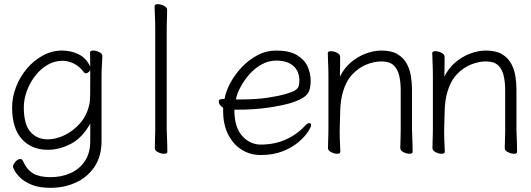

<svg xmlns="http://www.w3.org/2000/svg" viewBox="-20 -726 2540 919"><path d="M412 -134Q372 -64 317.5 -36.5Q263 -9 209 -9Q131 -9 84.5 -60.5Q38 -112 38 -211Q38 -262 57 -310.5Q76 -359 109 -398Q142 -437 185.5 -460.5Q229 -484 277 -484Q320 -484 356.5 -466Q393 -448 412 -407Q412 -430 411.5 -447Q411 -464 411 -475Q411 -484 427 -484Q440 -484 455 -476.5Q470 -469 470 -458V-457Q469 -438 467.5 -411Q466 -384 466 -358V-50Q466 22 432.5 72Q399 122 343.5 147.5Q288 173 222 173Q167 173 132 158.5Q97 144 77.5 125Q58 106 50 90.5Q42 75 42 74Q42 61 54 48Q66 35 77 35Q86 35 90 45Q109 87 139.5 104.5Q170 122 222 122Q274 122 317 103Q360 84 386 45.5Q412 7 412 -51ZM412 -390Q409 -385 403 -380Q397 -375 391 -375Q386 -375 382 -380Q360 -409 333 -422Q306 -435 278 -435Q241 -435 207.5 -415.5Q174 -396 148.5 -363Q123 -330 108.5 -290.5Q94 -251 94 -212Q94 -131 125.5 -95Q157 -59 209 -59Q246 -59 287 -78Q328 -97 361.5 -134Q395 -171 407 -224Q411 -237 411.5 -269.5Q412 -302 412 -340Z M723 -590Q723 -600 722.5 -621Q722 -642 721 -664Q720 -686 720 -697Q720 -706 736 -706Q749 -706 764.5 -698.5Q780 -691 780 -679Q780 -671 779.5 -654.5Q779 -638 778.5 -620Q778 -602 778 -590V-105Q778 -99 779 -78Q780 -57 780.5 -34Q781 -11 781 1Q781 10 765 10Q752 10 736.5 2.5Q721 -5 721 -17Q721 -25 721.5 -43.5Q722 -62 722.5 -80Q723 -98 723 -105Z M1102 -201V-198Q1102 -116 1139.5 -75Q1177 -34 1228 -34Q1293 -34 1346.5 -57.5Q1400 -81 1440 -124Q1452 -137 1461 -137Q1469 -137 1469 -127Q1469 -118 1454 -95Q1439 -72 1409.5 -46.5Q1380 -21 1334.5 -2.5Q1289 16 1228 16Q1177 16 1136.5 -9.5Q1096 -35 1072 -82.5Q1048 -130 1048 -195V-210Q1027 -224 1027 -240Q1027 -252 1044 -252Q1046 -252 1050.5 -252.5Q1055 -253 1055 -253Q1061 -289 1082.5 -329Q1104 -369 1137 -404Q1170 -439 1212 -461.5Q1254 -484 1303 -484Q1364 -484 1400 -463Q1436 -442 1451.5 -409Q1467 -376 1467 -340Q1467 -311 1460 -292Q1453 -273 1432.5 -259.5Q1412 -246 1372 -233Q1327 -220 1262 -210.5Q1197 -201 1114 -201ZM1130 -250Q1206 -250 1259.5 -258Q1313 -266 1347 -276Q1378 -285 1391.5 -293Q1405 -301 1409 -312Q1413 -323 1413 -341Q1413 -385 1384 -410.5Q1355 -436 1302 -436Q1265 -436 1232 -417.5Q1199 -399 1173.5 -370Q1148 -341 1131 -309Q1114 -277 1109 -250Z M1898 -294Q1898 -334 1890.5 -365Q1883 -396 1863.5 -414Q1844 -432 1806 -432Q1771 -432 1734 -417Q1697 -402 1667 -370.5Q1637 -339 1622 -288Q1610 -248 1608.5 -198.5Q1607 -149 1606 -105V-91Q1606 -63 1607.5 -38.5Q1609 -14 1609 1Q1609 10 1594 10Q1581 10 1565.5 2.5Q1550 -5 1550 -17Q1550 -25 1550.5 -43.5Q1551 -62 1551.5 -80Q1552 -98 1552 -105V-365Q1552 -375 1551.5 -396Q1551 -417 1550 -439Q1549 -461 1549 -472Q1549 -481 1564 -481Q1578 -481 1593 -473.5Q1608 -466 1608 -454Q1608 -446 1608 -428.5Q1608 -411 1607.5 -392Q1607 -373 1607 -359Q1627 -400 1659.5 -427.5Q1692 -455 1730.5 -469.5Q1769 -484 1806 -484Q1854 -484 1883 -466.5Q1912 -449 1927 -421Q1942 -393 1947 -360.5Q1952 -328 1952 -298V-105Q1952 -99 1953 -78Q1954 -57 1954.5 -34Q1955 -11 1955 1Q1955 10 1940 10Q1927 10 1911.5 2.5Q1896 -5 1896 -17Q1896 -25 1896.5 -41.5Q1897 -58 1897.5 -76Q1898 -94 1898 -105Z M2398 -294Q2398 -334 2390.5 -365Q2383 -396 2363.5 -414Q2344 -432 2306 -432Q2271 -432 2234 -417Q2197 -402 2167 -370.5Q2137 -339 2122 -288Q2110 -248 2108.5 -198.5Q2107 -149 2106 -105V-91Q2106 -63 2107.5 -38.5Q2109 -14 2109 1Q2109 10 2094 10Q2081 10 2065.5 2.5Q2050 -5 2050 -17Q2050 -25 2050.5 -43.5Q2051 -62 2051.5 -80Q2052 -98 2052 -105V-365Q2052 -375 2051.5 -396Q2051 -417 2050 -439Q2049 -461 2049 -472Q2049 -481 2064 -481Q2078 -481 2093 -473.5Q2108 -466 2108 -454Q2108 -446 2108 -428.5Q2108 -411 2107.5 -392Q2107 -373 2107 -359Q2127 -400 2159.5 -427.5Q2192 -455 2230.5 -469.5Q2269 -484 2306 -484Q2354 -484 2383 -466.5Q2412 -449 2427 -421Q2442 -393 2447 -360.5Q2452 -328 2452 -298V-105Q2452 -99 2453 -78Q2454 -57 2454.5 -34Q2455 -11 2455 1Q2455 10 2440 10Q2427 10 2411.5 2.5Q2396 -5 2396 -17Q2396 -25 2396.5 -41.5Q2397 -58 2397.5 -76Q2398 -94 2398 -105Z"/></svg>

Font: Moon Stars Kai HW Light
Style: Regular
Weight: 300
Designer: GuiWonder
Version: Version 1.101